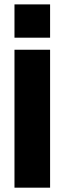

<svg xmlns="http://www.w3.org/2000/svg" viewBox="-20 -867 298 887"><path d="M46.9 0V-637.2H211.4V0ZM46.9 -692.9V-846.7H211.4V-692.9Z"/></svg>

Font: Oswald-Bold
Style: Bold
Weight: 700
Designer: vernon adams
Foundry: vernon adams
Version: Version 2.002; ttfautohint (v0.92.18-e454-dirty) -l 8 -r 50 